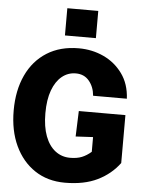

<svg xmlns="http://www.w3.org/2000/svg" viewBox="-61 -966 772 1026"><g transform="rotate(5 325.0 -453.0)"><path d="M326 12Q233 12 164.5 -33.5Q96 -79 58 -160Q20 -241 20 -349Q20 -457 58 -538.5Q96 -620 167.5 -665Q239 -710 338 -710Q410 -710 471.5 -681.5Q533 -653 573 -598Q613 -543 617 -464H436Q432 -511 405.5 -543Q379 -575 334 -575Q292 -575 259.5 -548.5Q227 -522 208.5 -472Q190 -422 190 -349Q190 -277 209 -226.5Q228 -176 262.5 -149.5Q297 -123 342 -123Q379 -123 405 -133.5Q431 -144 455 -165V-244L362 -239L367 -376H617V-119Q572 -58 500.5 -23Q429 12 326 12ZM258 -772V-918H424V-772Z"/></g></svg>

Font: Azeret Mono Thin
Style: Regular
Weight: 100
Designer: Martin Vácha
Foundry: Displaay
Version: Version 1.002